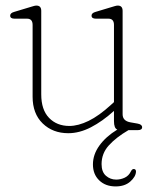

<svg xmlns="http://www.w3.org/2000/svg" viewBox="-20 -467 560 689"><path d="M97 -120V-377.5Q97 -400 77 -400H32Q16.5 -400 16.5 -411Q16.5 -420.5 31.5 -424.5L83 -440Q92 -442.5 99 -444.8Q106 -447 110.5 -447Q128 -447 128 -428V-128.5Q128 -73 156 -44Q184 -15 229 -15Q260.5 -15 298 -33.2Q335.5 -51.5 378.5 -91L389 -100.5V-377.5Q389 -400 369 -400H324Q308.5 -400 308.5 -411Q308.5 -420.5 323.5 -424.5L375 -440Q384 -442.5 391 -444.8Q398 -447 402.5 -447Q420 -447 420 -428V-57Q420 -33 448 -28L473.5 -23.5Q490 -20.5 490 -10.5Q490 0 474.5 0H441Q396.5 26 370.5 54.8Q344.5 83.5 344.5 122Q344.5 150 360.2 163.8Q376 177.5 397 177.5Q413 177.5 427.8 170.5Q442.5 163.5 450 147.5Q454 139.5 460 139.5Q468 139.5 468 149Q467 167.5 447.2 184.8Q427.5 202 395 202Q358.5 202 336 180.2Q313.5 158.5 313.5 123Q313.5 87.5 336.8 55.2Q360 23 401 -2Q389 -6.5 389 -32.5V-69Q347.5 -31.5 306.2 -10.2Q265 11 225 11Q169.5 11 133.2 -24Q97 -59 97 -120Z"/></svg>

Font: Fraunces 72pt SuperSoft Thin
Style: Regular
Weight: 100
Version: Version 1.000;[b76b70a41]